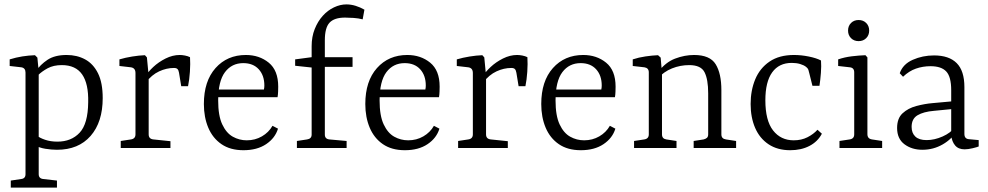

<svg xmlns="http://www.w3.org/2000/svg" viewBox="-20 -673 4493 873"><path d="M29 180V148L76 141Q96 139 96 119V-343Q96 -364 77 -367L24 -373V-403Q53 -412 81.5 -416.5Q110 -421 139 -422L150 -411L156 -348V119Q156 139 177 141L239 148V180ZM239 8Q215 8 186.5 3.5Q158 -1 139 -13L149 -56Q160 -46 185 -37.5Q210 -29 241 -29Q304 -29 342 -69.5Q380 -110 381 -208Q383 -292 353.5 -334.5Q324 -377 261 -377Q223 -377 196.5 -362.5Q170 -348 153 -331L143 -349Q163 -379 196 -401Q229 -423 283 -423Q330 -423 367 -403Q404 -383 425.5 -340Q447 -297 447 -227Q447 -118 392 -55Q337 8 239 8Z M642 -327Q653 -346 677 -368.5Q701 -391 733 -407Q765 -423 797 -423Q808 -423 821 -420.5Q834 -418 844 -413Q846 -383 843.5 -346.5Q841 -310 835 -281H804L794 -342Q792 -354 787 -359Q782 -364 771 -364Q737 -364 703.5 -348.5Q670 -333 643 -298ZM656 -328V-62Q656 -41 678 -39L755 -31V0H529V-32L575 -39Q596 -42 596 -62V-341Q596 -364 575 -367L523 -373V-403Q550 -411 581 -416Q612 -421 639 -422L648 -412Z M907 -200Q907 -304 960 -363.5Q1013 -423 1098 -423Q1159 -423 1202 -388Q1245 -353 1245 -279Q1245 -270 1244.5 -256Q1244 -242 1242 -231H953V-266H1180Q1181 -271 1181.5 -275Q1182 -279 1182 -284Q1182 -330 1156.5 -358Q1131 -386 1086 -386Q1034 -386 1003 -345Q972 -304 972 -216Q972 -147 990.5 -107.5Q1009 -68 1038.5 -51.5Q1068 -35 1102 -35Q1140 -35 1171 -53Q1202 -71 1219 -101L1244 -88Q1231 -45 1190 -17.5Q1149 10 1087 10Q1027 10 987 -17.5Q947 -45 927 -92.5Q907 -140 907 -200Z M1555 -653Q1576 -653 1597 -646.5Q1618 -640 1637 -629L1629 -585Q1610 -590 1588 -591.5Q1566 -593 1549 -593Q1500 -593 1478.5 -570Q1457 -547 1457 -490V-413H1583V-369H1457V-61Q1457 -41 1478 -39L1556 -32V0H1330V-32L1376 -39Q1397 -42 1397 -61V-366L1322 -374V-403L1397 -413V-463Q1397 -506 1411 -541Q1425 -576 1447.5 -601Q1470 -626 1498.5 -639.5Q1527 -653 1555 -653Z M1641 -200Q1641 -304 1694 -363.5Q1747 -423 1832 -423Q1893 -423 1936 -388Q1979 -353 1979 -279Q1979 -270 1978.5 -256Q1978 -242 1976 -231H1687V-266H1914Q1915 -271 1915.5 -275Q1916 -279 1916 -284Q1916 -330 1890.5 -358Q1865 -386 1820 -386Q1768 -386 1737 -345Q1706 -304 1706 -216Q1706 -147 1724.5 -107.5Q1743 -68 1772.5 -51.5Q1802 -35 1836 -35Q1874 -35 1905 -53Q1936 -71 1953 -101L1978 -88Q1965 -45 1924 -17.5Q1883 10 1821 10Q1761 10 1721 -17.5Q1681 -45 1661 -92.5Q1641 -140 1641 -200Z M2176 -327Q2187 -346 2211 -368.5Q2235 -391 2267 -407Q2299 -423 2331 -423Q2342 -423 2355 -420.5Q2368 -418 2378 -413Q2380 -383 2377.5 -346.5Q2375 -310 2369 -281H2338L2328 -342Q2326 -354 2321 -359Q2316 -364 2305 -364Q2271 -364 2237.5 -348.5Q2204 -333 2177 -298ZM2190 -328V-62Q2190 -41 2212 -39L2289 -31V0H2063V-32L2109 -39Q2130 -42 2130 -62V-341Q2130 -364 2109 -367L2057 -373V-403Q2084 -411 2115 -416Q2146 -421 2173 -422L2182 -412Z M2441 -200Q2441 -304 2494 -363.5Q2547 -423 2632 -423Q2693 -423 2736 -388Q2779 -353 2779 -279Q2779 -270 2778.5 -256Q2778 -242 2776 -231H2487V-266H2714Q2715 -271 2715.5 -275Q2716 -279 2716 -284Q2716 -330 2690.5 -358Q2665 -386 2620 -386Q2568 -386 2537 -345Q2506 -304 2506 -216Q2506 -147 2524.5 -107.5Q2543 -68 2572.5 -51.5Q2602 -35 2636 -35Q2674 -35 2705 -53Q2736 -71 2753 -101L2778 -88Q2765 -45 2724 -17.5Q2683 10 2621 10Q2561 10 2521 -17.5Q2481 -45 2461 -92.5Q2441 -140 2441 -200Z M3134 0V-32L3179 -39Q3188 -41 3194 -46Q3200 -51 3200 -62V-249Q3200 -312 3183.5 -344.5Q3167 -377 3114 -377Q3073 -377 3035.5 -362Q2998 -347 2969 -315L2972 -345Q3006 -390 3049.5 -406.5Q3093 -423 3136 -423Q3208 -423 3234 -381Q3260 -339 3260 -263V-62Q3260 -42 3281 -39L3327 -32V0ZM2863 0V-32L2909 -39Q2930 -42 2930 -62V-344Q2930 -364 2910 -367L2857 -373V-403Q2884 -412 2915 -416.5Q2946 -421 2972 -422L2984 -411L2990 -340V-62Q2990 -42 3010 -39L3056 -32V0Z M3393 -200Q3393 -262 3414 -312.5Q3435 -363 3479 -393Q3523 -423 3590 -423Q3623 -423 3657.5 -416Q3692 -409 3713 -398Q3715 -373 3712.5 -341Q3710 -309 3706 -283H3674L3660 -339Q3658 -349 3655.5 -356Q3653 -363 3645 -369Q3635 -377 3618 -382Q3601 -387 3580 -387Q3522 -387 3491 -344Q3460 -301 3460 -217Q3460 -125 3495 -80Q3530 -35 3589 -35Q3624 -35 3651.5 -49Q3679 -63 3697 -83L3717 -65Q3698 -29 3660.5 -9.5Q3623 10 3573 10Q3515 10 3474.5 -17Q3434 -44 3413.5 -91.5Q3393 -139 3393 -200Z M3924 -63Q3924 -42 3945 -39L3991 -32V0H3797V-32L3843 -39Q3864 -42 3864 -62V-344Q3864 -365 3844 -367L3791 -373V-403Q3820 -413 3853 -417Q3886 -421 3915 -422L3924 -412ZM3932 -534Q3932 -513 3918.5 -499.5Q3905 -486 3884 -486Q3863 -486 3849.5 -499.5Q3836 -513 3836 -534Q3836 -555 3849.5 -568.5Q3863 -582 3884 -582Q3905 -582 3918.5 -568.5Q3932 -555 3932 -534Z M4174 8Q4126 8 4092.5 -17Q4059 -42 4059 -91Q4059 -135 4084 -158Q4109 -181 4146.5 -191Q4184 -201 4219 -204L4318 -213V-178L4226 -169Q4179 -165 4152 -149Q4125 -133 4125 -96Q4125 -68 4142 -52Q4159 -36 4193 -36Q4229 -36 4266 -52.5Q4303 -69 4321 -94L4329 -78Q4309 -41 4266.5 -16.5Q4224 8 4174 8ZM4071 -340Q4085 -381 4130 -401Q4175 -421 4227 -421Q4295 -421 4330 -386Q4365 -351 4365 -277V-64Q4365 -41 4387 -40L4430 -36V-7Q4423 -4 4402.5 1Q4382 6 4366 6Q4338 6 4323 -11.5Q4308 -29 4305 -58V-263Q4305 -324 4282.5 -348Q4260 -372 4211 -372Q4176 -372 4144.5 -361Q4113 -350 4086 -324Z"/></svg>

Font: Rasa Light
Style: Regular
Weight: 300
Designer: Anna Giedrys (Yrsa+Rasa design), David Brezina (Yrsa art-direction, Rasa art-direction, design)
Foundry: Rosetta Type Foundry
Version: Version 2.004